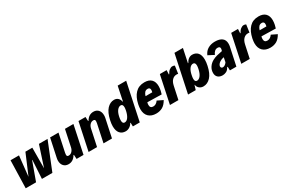

<svg xmlns="http://www.w3.org/2000/svg" viewBox="122 -1883 4604 3086"><g transform="rotate(-30 2424.5 -339.5)"><path d="M748 -512 542 0H348L368 -342H363L239 0H47L61 -512H218L178 -137L337 -512H465L463 -131L588 -512Z M1120 0H991L987 -78L978 -77Q927 10 840 10Q783 10 750 -26.5Q717 -63 717 -124Q717 -147 723 -174L795 -512H951L880 -177Q876 -158 876 -143Q876 -124 884 -116.5Q892 -109 910 -109Q944 -109 970.5 -135.5Q997 -162 1006 -204L1071 -512H1228Z M1322 -512H1452L1456 -435H1464Q1515 -522 1603 -522Q1660 -522 1692.5 -485Q1725 -448 1725 -387Q1725 -359 1720 -338L1648 0H1491L1562 -335Q1566 -354 1566 -369Q1566 -388 1558 -395.5Q1550 -403 1533 -403Q1498 -403 1472 -377Q1446 -351 1437 -309L1371 0H1214Z M2310 -690 2164 0H2036L2034 -70L2026 -69Q2007 -32 1972 -10.5Q1937 11 1899 11Q1833 11 1794.5 -33Q1756 -77 1756 -163Q1756 -211 1769 -269Q1797 -398 1854.5 -460Q1912 -522 1986 -522Q2030 -522 2058 -495Q2086 -468 2091 -427L2098 -428L2152 -690ZM2066 -271Q2074 -311 2074 -334Q2074 -391 2035 -391Q1998 -391 1968 -353Q1938 -315 1923 -244Q1915 -208 1915 -178Q1915 -120 1955 -120Q1992 -120 2021 -159.5Q2050 -199 2066 -271Z M2719 -354Q2719 -317 2710 -273Q2701 -231 2694 -214L2431 -220Q2424 -195 2424 -173Q2424 -113 2481 -113Q2536 -113 2574 -169L2677 -119Q2636 -47 2584.5 -18.5Q2533 10 2467 10Q2379 10 2328.5 -39Q2278 -88 2278 -179Q2278 -212 2288 -264Q2314 -388 2378.5 -455Q2443 -522 2548 -522Q2633 -522 2676 -478Q2719 -434 2719 -354ZM2455 -319H2580Q2586 -342 2586 -360Q2586 -405 2543 -405Q2508 -405 2487.5 -382.5Q2467 -360 2455 -319Z M2832 -512H2958L2954 -434H2961Q2982 -476 3011 -498Q3040 -520 3065 -520Q3093 -520 3109 -509L3089 -368Q3067 -373 3055 -371Q3012 -370 2979 -337Q2946 -304 2932 -238L2881 0H2724Z M3575 -352Q3575 -302 3562 -243Q3535 -115 3476.5 -52Q3418 11 3342 11Q3297 11 3266 -16Q3235 -43 3232 -82L3227 -81L3202 0H3060L3206 -690H3363L3310 -437H3317Q3338 -478 3368.5 -500Q3399 -522 3436 -522Q3500 -522 3537.5 -479.5Q3575 -437 3575 -352ZM3418 -332Q3418 -391 3377 -391Q3339 -391 3310 -352.5Q3281 -314 3267 -244Q3258 -204 3258 -176Q3258 -120 3297 -120Q3334 -120 3364 -158.5Q3394 -197 3410 -271Q3418 -309 3418 -332Z M4033 -383Q4033 -355 4028 -332L3957 0H3837L3835 -69L3823 -65Q3800 -21 3766 -5Q3732 11 3700 11Q3644 11 3612.5 -18Q3581 -47 3581 -98Q3581 -156 3612.5 -203.5Q3644 -251 3698 -280Q3736 -300 3779.5 -311.5Q3823 -323 3880 -333L3883 -342Q3890 -362 3890 -378Q3890 -414 3845 -414Q3785 -414 3752 -336L3644 -392Q3673 -459 3729 -490.5Q3785 -522 3857 -522Q3943 -522 3988 -487Q4033 -452 4033 -383ZM3840 -149 3857 -233Q3814 -225 3785 -207Q3735 -176 3730 -137Q3729 -120 3738.5 -109.5Q3748 -99 3765 -99Q3785 -99 3805 -112.5Q3825 -126 3840 -149Z M4156 -512H4282L4278 -434H4285Q4306 -476 4335 -498Q4364 -520 4389 -520Q4417 -520 4433 -509L4413 -368Q4391 -373 4379 -371Q4336 -370 4303 -337Q4270 -304 4256 -238L4205 0H4048Z M4837 -354Q4837 -317 4828 -273Q4819 -231 4812 -214L4549 -220Q4542 -195 4542 -173Q4542 -113 4599 -113Q4654 -113 4692 -169L4795 -119Q4754 -47 4702.5 -18.5Q4651 10 4585 10Q4497 10 4446.5 -39Q4396 -88 4396 -179Q4396 -212 4406 -264Q4432 -388 4496.5 -455Q4561 -522 4666 -522Q4751 -522 4794 -478Q4837 -434 4837 -354ZM4573 -319H4698Q4704 -342 4704 -360Q4704 -405 4661 -405Q4626 -405 4605.5 -382.5Q4585 -360 4573 -319Z"/></g></svg>

Font: Decalotype ExtraBold Italic
Style: Regular
Weight: 800
Italic angle: -12°
Designer: Alfredo Marco Pradil
Foundry: Alfredo Marco Pradil
Version: Version 1.0